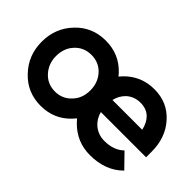

<svg xmlns="http://www.w3.org/2000/svg" viewBox="-76 -795 1090 1090"><g transform="rotate(45 469.0 -250.0)"><path d="M916 -205V-250Q916 -363 849 -437Q782 -512 677 -512Q570 -512 497 -436Q424 -360 424 -250Q424 -142 500 -65Q575 12 682 12Q807 12 882 -64L802 -146Q759 -103 682 -103Q633 -103 596 -134Q564 -162 553 -205ZM675 -402Q723 -402 753 -373Q780 -346 790 -300H551Q561 -343 592 -372Q627 -402 675 -402ZM286 -397Q346 -397 385 -355Q424 -312 424 -250Q424 -219 414.5 -193Q405 -167 385 -146Q346 -103 286 -103Q226 -103 187 -146Q148 -189 148 -250Q148 -281 157.5 -307.5Q167 -334 187 -355Q226 -397 286 -397ZM286 -512Q178 -512 106 -436Q33 -360 33 -250Q33 -141 106 -65Q178 12 286 12Q394 12 466 -65Q539 -141 539 -250Q539 -360 466 -436Q394 -512 286 -512Z"/></g></svg>

Font: Unageo
Style: SemiBold
Weight: 600
Designer: Richard Sepsi
Foundry: Richard Sepsi
Version: Version 2.000